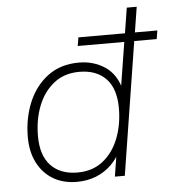

<svg xmlns="http://www.w3.org/2000/svg" viewBox="-52 -753 737 809"><g transform="rotate(-5 317.0 -348.5)"><path d="M241 8Q184 8 141.5 -17Q99 -42 75 -88.5Q51 -135 51 -198Q51 -276 78.5 -343Q106 -410 160 -451Q214 -492 293 -492Q354 -492 402 -460.5Q450 -429 467 -362H459L491 -562H294L300 -598H497L514 -705H556L539 -598H634L628 -562H533L444 0H402L420 -113H432Q415 -76 387.5 -49Q360 -22 323 -7Q286 8 241 8ZM247 -31Q311 -31 355 -66Q399 -101 421.5 -159Q444 -217 444 -286Q444 -369 403.5 -411Q363 -453 291 -453Q227 -453 183 -418Q139 -383 116.5 -325.5Q94 -268 94 -198Q94 -116 134.5 -73.5Q175 -31 247 -31Z"/></g></svg>

Font: Nunito Sans 12pt ExtraLight 12pt ExtraLight
Style: Italic
Weight: 250
Italic angle: -9°
Version: Version 3.101;gftools[0.9.27]